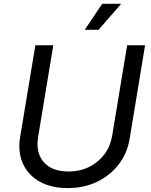

<svg xmlns="http://www.w3.org/2000/svg" viewBox="-20 -962 784 994"><path d="M330.6 11.7Q243.2 11.7 183.6 -22.7Q124 -57.1 97.9 -116.7Q71.8 -176.3 84 -251L163.1 -727.5H255.9L177.2 -252Q168.5 -198.7 184.6 -158.7Q200.7 -118.7 238.8 -96.4Q276.9 -74.2 334 -74.2Q394 -74.2 441.9 -98.1Q489.7 -122.1 520.8 -163.6Q551.8 -205.1 560.5 -258.3L638.2 -727.5H731L651.4 -244.6Q639.2 -169.4 595 -111.6Q550.8 -53.7 482.9 -21Q415 11.7 330.6 11.7ZM418.5 -807.6 509.3 -942.4H607.4L490.2 -807.6Z"/></svg>

Font: Adwaita Sans
Style: Italic
Weight: 400
Italic angle: -9.39999°
Designer: Rasmus Andersson
Foundry: rsms
Version: Version 4.001;git-9221beed3